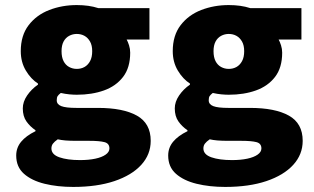

<svg xmlns="http://www.w3.org/2000/svg" viewBox="-20 -532 1240 758"><path d="M269 206Q207 206 156 193.5Q105 181 74.5 154Q44 127 44 82Q44 51 63.5 27.5Q83 4 120 -14V-18Q99 -32 84.5 -52.5Q70 -73 70 -104Q70 -130 87 -155Q104 -180 130 -198V-202Q102 -220 82 -253.5Q62 -287 62 -330Q62 -392 93 -432.5Q124 -473 174.5 -492.5Q225 -512 283 -512Q331 -512 368 -500H570V-376H480Q485 -367 489.5 -353Q494 -339 494 -324Q494 -265 466 -228.5Q438 -192 390.5 -175Q343 -158 283 -158Q270 -158 254 -159.5Q238 -161 220 -165Q211 -158 207.5 -152.5Q204 -147 204 -136Q204 -120 222 -113Q240 -106 282 -106H367Q466 -106 520.5 -75.5Q575 -45 575 24Q575 78 537.5 119Q500 160 431.5 183Q363 206 269 206ZM283 -260Q300 -260 313.5 -267.5Q327 -275 335.5 -290.5Q344 -306 344 -330Q344 -353 335.5 -368Q327 -383 313.5 -390.5Q300 -398 283 -398Q267 -398 253 -390.5Q239 -383 231 -368Q223 -353 223 -330Q223 -306 231 -290.5Q239 -275 253 -267.5Q267 -260 283 -260ZM296 100Q330 100 356 94.5Q382 89 397 78.5Q412 68 412 54Q412 34 392 29Q372 24 334 24H284Q255 24 238 22.5Q221 21 208 18Q195 27 189 35Q183 43 183 54Q183 78 214.5 89Q246 100 296 100Z M869 206Q807 206 756 193.5Q705 181 674.5 154Q644 127 644 82Q644 51 663.5 27.5Q683 4 720 -14V-18Q699 -32 684.5 -52.5Q670 -73 670 -104Q670 -130 687 -155Q704 -180 730 -198V-202Q702 -220 682 -253.5Q662 -287 662 -330Q662 -392 693 -432.5Q724 -473 774.5 -492.5Q825 -512 883 -512Q931 -512 968 -500H1170V-376H1080Q1085 -367 1089.5 -353Q1094 -339 1094 -324Q1094 -265 1066 -228.5Q1038 -192 990.5 -175Q943 -158 883 -158Q870 -158 854 -159.5Q838 -161 820 -165Q811 -158 807.5 -152.5Q804 -147 804 -136Q804 -120 822 -113Q840 -106 882 -106H967Q1066 -106 1120.5 -75.5Q1175 -45 1175 24Q1175 78 1137.5 119Q1100 160 1031.5 183Q963 206 869 206ZM883 -260Q900 -260 913.5 -267.5Q927 -275 935.5 -290.5Q944 -306 944 -330Q944 -353 935.5 -368Q927 -383 913.5 -390.5Q900 -398 883 -398Q867 -398 853 -390.5Q839 -383 831 -368Q823 -353 823 -330Q823 -306 831 -290.5Q839 -275 853 -267.5Q867 -260 883 -260ZM896 100Q930 100 956 94.5Q982 89 997 78.5Q1012 68 1012 54Q1012 34 992 29Q972 24 934 24H884Q855 24 838 22.5Q821 21 808 18Q795 27 789 35Q783 43 783 54Q783 78 814.5 89Q846 100 896 100Z"/></svg>

Font: Source Code Pro ExtraLight Black
Style: Regular
Weight: 900
Monospace: yes
Version: Version 1.018;hotconv 1.0.116;makeotfexe 2.5.65601